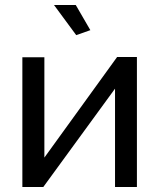

<svg xmlns="http://www.w3.org/2000/svg" viewBox="-20 -751 640 771"><path d="M196.8 -731H284.2L342.8 -629.9L286.1 -609.9ZM69.8 0V-521H158.2V-118.2L450.2 -522H529.8V0H441.9V-395L153.8 0Z"/></svg>

Font: Rawline Medium
Style: Regular
Weight: 500
Designer: Matt McInerney, Pablo Impallari, Rodrigo Fuenzalida
Foundry: Matt McInerney, Pablo Impallari, Rodrigo Fuenzalida
Version: Version 4.020;PS 004.020;hotconv 1.0.88;makeotf.lib2.5.64775